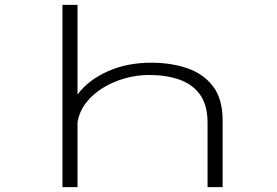

<svg xmlns="http://www.w3.org/2000/svg" viewBox="-20 -770 1140 790"><path d="M237 0V-750H299V-381Q342.5 -440 422.2 -476Q502 -512 602.5 -512Q684 -512 750.5 -489.2Q817 -466.5 856.5 -414.8Q896 -363 896 -275.5V0H834V-265Q834 -338 802.8 -381Q771.5 -424 717.2 -442.8Q663 -461.5 593 -461.5Q544 -461.5 495.2 -448Q446.5 -434.5 404.8 -409.2Q363 -384 334.8 -348Q306.5 -312 299 -267V0Z"/></svg>

Font: Trispace Expanded ExtraLight
Style: Regular
Weight: 200
Width: 7
Designer: Tyler Finck
Foundry: Etcetera Type Company
Version: Version 1.210; ttfautohint (v1.8.3)